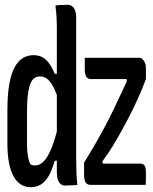

<svg xmlns="http://www.w3.org/2000/svg" viewBox="-20 -774 640 804"><path d="M121 -543Q142 -543 158 -534Q174 -525 186.5 -507.5Q199 -490 209 -465H228V-347Q215 -389 202 -412.5Q189 -436 176 -445Q163 -454 148 -454Q136 -454 125.5 -448Q115 -442 108 -425.5Q101 -409 97 -379.5Q93 -350 93 -303V-177Q93 -142 96.5 -121.5Q100 -101 107 -87Q110 -84 115.5 -82.5Q121 -81 127 -81Q146 -81 163 -98Q180 -115 196 -154.5Q212 -194 228 -263V-101H209Q198 -61 183.5 -36.5Q169 -12 150.5 -1Q132 10 109 10Q87 10 69 -0.5Q51 -11 38 -33.5Q25 -56 18 -90.5Q11 -125 11 -172V-311Q11 -375 18.5 -419.5Q26 -464 40.5 -491Q55 -518 75 -530.5Q95 -543 121 -543ZM263 -754Q274 -754 282 -748Q290 -742 294.5 -730.5Q299 -719 299 -699Q299 -622 299 -546.5Q299 -471 299 -397Q299 -323 299 -251Q299 -179 299 -110Q299 -76 300 -50.5Q301 -25 304 0Q298 1 291.5 1.5Q285 2 278.5 2Q272 2 265 2.5Q258 3 252 3Q242 3 234 -3.5Q226 -10 222 -22Q218 -34 218 -52Q218 -131 218 -207Q218 -283 218 -357Q218 -431 218 -505Q218 -579 218 -655Q218 -683 216.5 -706Q215 -729 212 -751Q217 -752 223.5 -752.5Q230 -753 237 -753Q244 -753 250.5 -753.5Q257 -754 263 -754ZM335 -532H562Q571 -532 577.5 -525.5Q584 -519 587.5 -510Q591 -501 591 -491V-443Q581 -416 566.5 -382Q552 -348 533.5 -310.5Q515 -273 494 -235Q473 -197 452 -162Q441 -144 430.5 -129Q420 -114 409 -99L410 -89H567Q580 -89 585.5 -80.5Q591 -72 591 -54Q591 -40 591 -26.5Q591 -13 590 0H359Q349 0 343 -5Q337 -10 334.5 -19.5Q332 -29 332 -43V-93Q360 -138 386 -183.5Q412 -229 435 -274Q458 -319 478 -363Q487 -382 495 -399Q503 -416 511 -433L510 -443H361Q351 -443 345.5 -448Q340 -453 337.5 -462Q335 -471 335 -483Q335 -495 335 -507.5Q335 -520 335 -532Z"/></svg>

Font: Rec Mono Semicasual
Style: Regular
Weight: 400
Version: Version 1.085; ttfautohint (v1.8.4.7-5d5b)